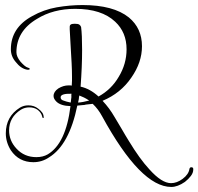

<svg xmlns="http://www.w3.org/2000/svg" viewBox="-20 -592 785 760"><path d="M658 148Q537 148 384 -132Q369 -160 347 -181L320 -178Q314 -176 307 -176L286 -174Q254 -18 174 31Q146 50 112 50Q55 50 23 3Q3 -29 3 -64Q3 -131 59 -166Q74 -175 92 -175Q115 -175 131 -162Q141 -155 147 -146.5Q153 -138 153 -127V-126Q153 -125 152 -125Q147 -125 147 -131Q143 -147 128 -158Q115 -167 96 -167Q78 -167 63 -158Q16 -128 16 -76Q16 -35 45 -4Q76 30 124 30Q150 30 169 19Q241 -24 259 -172Q220 -173 203 -190Q192 -201 192 -212Q192 -229 211 -242Q231 -254 251 -254H256Q261 -254 264 -253L265 -273V-289Q265 -313 263.5 -342Q262 -371 260 -403L257 -457Q256 -468 256 -475.5Q256 -483 256 -487Q256 -492 260 -495Q265 -498 276 -498Q289 -498 294 -494.5Q299 -491 301 -485Q303 -470 304 -447.5Q305 -425 305 -394Q305 -329 299 -249Q336 -241 370 -210Q421 -238 450 -288Q481 -339 481 -397Q481 -464 436 -506Q382 -557 278 -557Q190 -557 126 -517Q45 -469 45 -385Q45 -368 61 -348Q69 -339 76.5 -332.5Q84 -326 91 -324L97 -322V-317Q96 -316 91 -316H88Q63 -320 42 -347Q23 -369 23 -397Q23 -482 107 -528Q153 -554 204.5 -563Q256 -572 307 -572Q429 -572 490 -523Q542 -480 542 -409Q542 -345 500 -285Q458 -223 386 -193Q400 -178 411.5 -162.5Q423 -147 434 -128L462 -81Q469 -69 476 -57Q483 -45 490 -34Q533 37 571 78Q620 133 657 133Q680 133 703 116Q727 98 730 76Q732 70 737 70Q745 70 745 77V79Q745 92 735.5 104.5Q726 117 712 128Q683 148 658 148ZM260 -186 262 -203Q263 -207 262.5 -211.5Q262 -216 263 -221Q220 -222 220 -207Q220 -197 231 -194Q236 -192 243 -190Q250 -188 260 -186ZM289 -186Q307 -187 333 -194Q321 -202 312.5 -206Q304 -210 294 -214Q293 -210 292.5 -206.5Q292 -203 292 -200Z"/></svg>

Font: Puppies Play
Style: Regular
Weight: 400
Designer: Robert E. Leuschke
Foundry: Robert E. Leuschke
Version: Version 1.010; ttfautohint (v1.8.3)